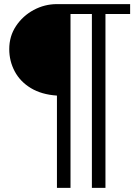

<svg xmlns="http://www.w3.org/2000/svg" viewBox="-20 -774 670 934"><path d="M257 140V-309Q182 -314 130 -345.5Q78 -377 51.5 -427Q25 -477 25 -535Q25 -598 58 -647.5Q91 -697 144 -725.5Q197 -754 257 -754H613V-706H493V140H427V-706H323V140Z"/></svg>

Font: Libre Bodoni Medium
Style: Regular
Weight: 500
Designer: Pablo Impallari, Rodrigo Fuenzalida
Foundry: Impallari Type
Version: Version 2.005;gftools[0.9.23]